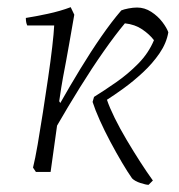

<svg xmlns="http://www.w3.org/2000/svg" viewBox="-20 -479 500 535"><path d="M394 36Q387 36 371.5 31Q356 26 348 18Q336 1 320 -26Q304 -53 287.5 -84Q271 -115 258 -144Q245 -173 238 -195L242 -209Q271 -227 304 -250Q337 -273 365.5 -302Q394 -331 409 -367Q397 -383 376.5 -397Q356 -411 328 -414Q302 -383 269 -336Q236 -289 202.5 -235Q169 -181 139 -129L121 0H80L72 -12Q78 -36 85 -76.5Q92 -117 99.5 -165.5Q107 -214 114 -261.5Q121 -309 125.5 -348Q130 -387 131 -408H56Q52 -416 52 -429Q78 -433 113 -440.5Q148 -448 177 -459L187 -438Q178 -387 173 -358Q168 -329 164 -308Q160 -287 155.5 -263Q151 -239 145 -197L148 -192Q174 -238 203.5 -286.5Q233 -335 262.5 -377.5Q292 -420 318 -450Q325 -453 338 -455.5Q351 -458 362 -458Q383 -458 401.5 -446Q420 -434 432.5 -417.5Q445 -401 449 -389Q444 -359 424.5 -330.5Q405 -302 378 -277Q351 -252 324 -232.5Q297 -213 278 -201Q285 -180 299.5 -150.5Q314 -121 333 -89Q352 -57 371 -27.5Q390 2 406 24Z"/></svg>

Font: Labrada Lght
Style: Italic
Weight: 300
Italic angle: -7°
Designer: Mercedes Jáuregui
Foundry: Omnibus-Type Team
Version: Version 1.000; ttfautohint (v1.8.4.7-5d5b)